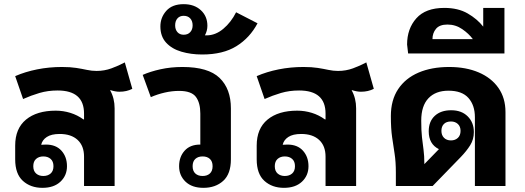

<svg xmlns="http://www.w3.org/2000/svg" viewBox="-20 -894 2524 923"><path d="M184 9Q127 9 90 -24.5Q53 -58 53 -128V-194Q53 -276 105 -319Q157 -362 248 -362Q284 -362 318 -351.5Q352 -341 381 -320H384V-348Q384 -459 257 -459Q210 -459 169.5 -447Q129 -435 91 -418L53 -528Q101 -549 158.5 -560.5Q216 -572 278 -572Q318 -572 346.5 -567.5Q375 -563 398 -558Q421 -553 444 -553Q482 -553 516 -565.5Q550 -578 580 -594L616 -467Q589 -453 554 -453Q535 -453 510 -461V-459Q531 -421 531 -373V0H384V-141Q384 -193 353 -221.5Q322 -250 267 -250Q227 -250 205 -235.5Q183 -221 178 -198Q189 -199 201 -199Q249 -199 275.5 -169.5Q302 -140 302 -95Q302 -50 270.5 -20.5Q239 9 184 9ZM188 -48Q210 -48 223.5 -60Q237 -72 237 -95Q237 -118 223.5 -130Q210 -142 188 -142Q167 -142 153.5 -130Q140 -118 140 -95Q140 -72 153.5 -60Q167 -48 188 -48Z M1090 -373V-128Q1090 -58 1053 -24.5Q1016 9 958 9Q903 9 872 -20.5Q841 -50 841 -95Q841 -140 867.5 -169.5Q894 -199 942 -199H943V-348Q943 -400 921.5 -428.5Q900 -457 841 -457Q807 -457 772 -449Q737 -441 705 -427L666 -534Q702 -550 751.5 -561Q801 -572 857 -572Q981 -572 1035.5 -519.5Q1090 -467 1090 -373ZM954 -142Q932 -142 919 -130Q906 -118 906 -95Q906 -72 919 -60Q932 -48 954 -48Q976 -48 989 -60Q1002 -72 1002 -95Q1002 -118 989 -130Q976 -142 954 -142Z M952 -632Q898 -632 852 -645.5Q806 -659 778.5 -689Q751 -719 751 -767Q751 -810 779.5 -842Q808 -874 863 -874Q914 -874 945.5 -845Q977 -816 977 -770Q977 -746 965 -724Q969 -724 973 -724Q1016 -724 1053.5 -755.5Q1091 -787 1115 -835L1218 -782Q1181 -712 1116.5 -672Q1052 -632 952 -632ZM863 -727Q883 -727 894.5 -739.5Q906 -752 906 -772Q906 -793 894.5 -805.5Q883 -818 863 -818Q844 -818 833 -805.5Q822 -793 822 -772Q822 -752 833 -739.5Q844 -727 863 -727Z M1345 9Q1288 9 1251 -24.5Q1214 -58 1214 -128V-194Q1214 -276 1266 -319Q1318 -362 1409 -362Q1445 -362 1479 -351.5Q1513 -341 1542 -320H1545V-348Q1545 -459 1418 -459Q1371 -459 1330.5 -447Q1290 -435 1252 -418L1214 -528Q1262 -549 1319.5 -560.5Q1377 -572 1439 -572Q1479 -572 1507.5 -567.5Q1536 -563 1559 -558Q1582 -553 1605 -553Q1643 -553 1677 -565.5Q1711 -578 1741 -594L1777 -467Q1750 -453 1715 -453Q1696 -453 1671 -461V-459Q1692 -421 1692 -373V0H1545V-141Q1545 -193 1514 -221.5Q1483 -250 1428 -250Q1388 -250 1366 -235.5Q1344 -221 1339 -198Q1350 -199 1362 -199Q1410 -199 1436.5 -169.5Q1463 -140 1463 -95Q1463 -50 1431.5 -20.5Q1400 9 1345 9ZM1349 -48Q1371 -48 1384.5 -60Q1398 -72 1398 -95Q1398 -118 1384.5 -130Q1371 -142 1349 -142Q1328 -142 1314.5 -130Q1301 -118 1301 -95Q1301 -72 1314.5 -60Q1328 -48 1349 -48Z M1883 0V-65Q1883 -116 1877 -154.5Q1871 -193 1865 -234.5Q1859 -276 1859 -336Q1859 -413 1894 -465.5Q1929 -518 1992 -545Q2055 -572 2139 -572Q2220 -572 2281 -546Q2342 -520 2376 -471.5Q2410 -423 2410 -355V0H2263V-330Q2263 -388 2232 -423Q2201 -458 2136 -458Q2074 -458 2039.5 -421.5Q2005 -385 2005 -314Q2005 -266 2008.5 -234.5Q2012 -203 2016 -174.5Q2020 -146 2020 -105L2090 -177Q2041 -201 2041 -263Q2041 -310 2070 -337Q2099 -364 2149 -364Q2199 -364 2228.5 -334.5Q2258 -305 2258 -259Q2258 -224 2240.5 -196Q2223 -168 2195 -139L2060 0ZM2148 -219Q2168 -219 2181 -231Q2194 -243 2194 -265Q2194 -286 2181 -298Q2168 -310 2148 -310Q2126 -310 2114 -298Q2102 -286 2102 -265Q2102 -244 2114.5 -231.5Q2127 -219 2148 -219Z M1942 -637 1937 -680Q1937 -756 1981.5 -806Q2026 -856 2116 -856Q2182 -856 2228 -829.5Q2274 -803 2303 -766V-856H2405V-637ZM2059 -706H2253Q2234 -732 2202 -754Q2170 -776 2131 -776Q2093 -776 2076 -755.5Q2059 -735 2059 -706Z"/></svg>

Font: Noto Sans Thai Looped
Style: Bold
Weight: 700
Designer: Sasikarn Vongin, Ben Mitchell
Foundry: The Fontpad Ltd
Version: Version 1.001; ttfautohint (v1.8.4.7-5d5b)